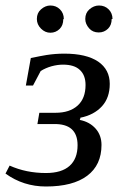

<svg xmlns="http://www.w3.org/2000/svg" viewBox="-35 -665 445 698"><path d="M257 -234 255 -229Q291 -222 313 -197Q334 -173 334 -138Q334 -65 282 -26Q230 13 132 13Q50 13 -15 -34L0 -63Q60 -36 132 -36Q189 -36 218 -62Q247 -88 247 -137Q247 -216 160 -214H101L108 -255H167Q218 -255 247 -281Q276 -307 276 -356Q276 -392 255 -411Q235 -430 194 -430Q174 -430 152 -424Q131 -418 113 -407L85 -354H59L77 -454Q115 -462 134 -465Q166 -470 199 -470Q279 -470 322 -441Q364 -412 364 -360Q364 -310 336 -279Q307 -247 257 -237ZM374 -596H371Q371 -574 358 -561Q344 -547 324 -547Q302 -547 289 -562Q275 -578 275 -596Q275 -618 290 -631Q306 -645 325 -645Q346 -645 360 -631Q374 -617 374 -596ZM197 -596 195 -595Q195 -573 182 -560Q168 -546 148 -546Q129 -546 114 -561Q99 -576 99 -596Q99 -618 114 -631Q130 -645 148 -645Q169 -645 183 -631Q197 -617 197 -596Z"/></svg>

Font: Libra Serif Modern
Style: Italic
Weight: 400
Italic angle: -12°
Designer: Stefan Peev, Context Ltd
Foundry: Stefan Peev, Context Ltd
Version: Version 1.000